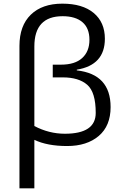

<svg xmlns="http://www.w3.org/2000/svg" viewBox="-20 -785 668 1045"><path d="M333 -57.1Q501 -57.1 501 -170.4Q501 -283.7 454.6 -323.7Q408.2 -363.8 321.8 -363.8H267.1V-433.1H312Q387.7 -433.1 427.2 -469Q466.8 -504.9 466.8 -568.4Q466.8 -631.8 428.7 -664.3Q390.6 -696.8 320.8 -696.8Q167 -696.8 167 -532.2V-99.1Q246.6 -57.1 333 -57.1ZM167 -23.9V240.2H85.9V-535.2Q85.9 -645 147.7 -705.1Q209.5 -765.1 319.3 -765.1Q429.2 -765.1 490 -714.4Q550.8 -663.6 550.8 -574.2Q550.8 -430.7 397.9 -405.8V-401.9Q582 -381.3 582 -202.1Q582 -100.1 517.6 -45.2Q453.1 9.8 345.2 9.8Q237.3 9.8 167 -23.9Z"/></svg>

Font: OpenSans-Regular
Style: Regular
Weight: 400
Foundry: Ascender Corporation
Version: Version 1.10